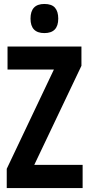

<svg xmlns="http://www.w3.org/2000/svg" viewBox="-20 -1000 451 969"><path d="M397 -51H14V-148L252 -649H18V-765H391V-668L153 -168H397ZM204 -980Q241 -980 257.5 -961Q274 -942 274 -906Q274 -833 204 -833Q134 -833 134 -906Q134 -980 204 -980Z"/></svg>

Font: Noto Sans Tamil UI ExtraCondensed
Style: Bold
Weight: 700
Width: 2
Designer: Jelle Bosma - Monotype Design Team
Foundry: Monotype Imaging Inc.
Version: Version 2.004; ttfautohint (v1.8.4.7-5d5b)